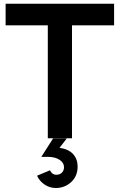

<svg xmlns="http://www.w3.org/2000/svg" viewBox="-20 -726 630 1008"><path d="M358 0H231V-593H9.5V-706.5H579V-593H358ZM273 261Q240.5 261 213.8 242.8Q187 224.5 174.5 196.5L242.5 168Q246.5 178 255.2 184.8Q264 191.5 276 191.5Q293.5 191.5 304.8 180.5Q316 169.5 316 152.5Q316 128 292.2 112.8Q268.5 97.5 232 97.5H197L258.5 1H330.5L292.5 50Q340.5 57 364 83.2Q387.5 109.5 387.5 148.5Q387.5 199 353.5 230Q319.5 261 273 261Z"/></svg>

Font: Acari Sans
Style: Bold
Weight: 700
Designer: Alfredo Marco Pradil and Stefan Peev (font) & Cristiano Sobral (main changes)
Foundry: Alfredo Marco Pradil and Stefan Peev (font) & Cristiano Sobral (main changes)
Version: Version 1.063; ttfautohint (v1.8.3)